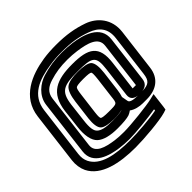

<svg xmlns="http://www.w3.org/2000/svg" viewBox="-178 -780 1071 1071"><g transform="rotate(-45 357.5 -244.5)"><path d="M581 65 588 7 592 -25 559 -17C518 -7 382 8 327 8C302 8 279 7 257 4C192 -5 129 -22 136 -79L176 -406C181 -448 208 -469 248 -481C293 -495 333 -501 388 -501C413 -501 437 -499 460 -496C531 -486 600 -469 592 -406L558 -130C556 -130 553 -130 546 -130C538 -130 534 -130 532 -130L554 -308C570 -433 515 -464 389 -464C267 -464 192 -434 176 -308L163 -198C155 -136 164 -87 190 -64C214 -42 259 -31 316 -31C359 -31 391 -34 409 -40C417 -43 426 -48 434 -54C455 -38 487 -31 514 -31H545C618 -31 674 -66 683 -145L714 -394C725 -487 669 -548 603 -572C540 -594 482 -604 400 -604C365 -604 331 -602 299 -597C190 -580 64 -531 47 -393L9 -86C5 -54 10 -22 22 3C65 90 186 115 311 115C380 115 510 104 560 89L578 83L581 65ZM533 46C479 57 377 65 318 65C197 65 102 45 68 -23C59 -42 56 -61 59 -86L97 -393C110 -498 198 -532 301 -547C331 -552 361 -554 394 -554C472 -554 521 -546 581 -524C637 -504 673 -465 664 -394L633 -145C627 -95 610 -82 559 -81C581 -84 604 -94 608 -129L642 -406C655 -508 546 -536 473 -546C448 -549 421 -551 394 -551C335 -551 288 -543 238 -528C189 -513 134 -471 126 -406L86 -79C74 16 176 44 245 53C269 56 294 58 320 58C369 58 473 47 534 37L533 46ZM346 -132C310 -132 295 -135 290 -139C287 -143 285 -153 289 -184L304 -304C308 -339 312 -351 317 -355C322 -359 338 -362 374 -362C412 -362 427 -359 431 -355C434 -352 435 -339 431 -304L416 -184C410 -131 413 -132 346 -132ZM340 -82C364 -82 385 -84 402 -89C401 -88 399 -88 398 -87C386 -83 363 -81 322 -81C271 -81 242 -88 226 -103C211 -116 206 -144 213 -198L226 -308C238 -401 271 -414 383 -414C496 -414 516 -403 504 -308L482 -129C478 -95 501 -84 524 -81H520C487 -81 465 -88 463 -100L456 -138C460 -151 464 -166 466 -184L481 -304C486 -345 483 -378 469 -393C456 -406 422 -412 380 -412C339 -412 305 -406 288 -392C270 -378 259 -344 254 -304L239 -184C235 -147 238 -115 253 -101C267 -88 299 -82 340 -82Z"/></g></svg>

Font: Gamestation Display Outline
Style: Italic
Weight: 400
Designer: Jonas Hecksher
Foundry: Jonas Hecksher, Playtypeª, e-types AS
Version: Version 1.003